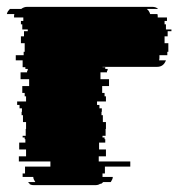

<svg xmlns="http://www.w3.org/2000/svg" viewBox="-27 -540 531 560"><path d="M462 -434H453V-414H464V-389H461V-379H438V-372Q438 -367 437 -364H457Q450 -345 431 -345H272V-344H280V-339H287V-334H285V-329H266V-309H291V-289H271V-269H278V-259H282V-244H256V-234H263V-224H270V-214H269V-204H273V-184H282V-164H281V-144H272V-139H278V-134H280V-124H262V-104H282V-84H261V-69H353V-54H279V-34H272V-24H302Q302 -20 300 -16Q298 -12 296 -9H274Q270 -5 268 -4H265Q260 0 251 0H72Q63 0 58 -4H61Q57 -5 55 -9H76Q74 -12 72 -16Q70 -20 70 -24H39V-34H46V-54H120V-69H28V-84H49V-104H29V-124H47V-134H45V-139H39V-144H48V-164H49V-184H40V-204H36V-214H37V-224H30V-234H23V-244H49V-259H45V-269H38V-289H58V-309H33V-329H52V-334H54V-339H47V-344H39V-364H19V-379H42V-389H45V-414H34V-434H43V-449H54V-454H38V-469H34V-479H41V-489H14V-493Q14 -497 15 -499H-7Q-6 -504 -3.5 -507.5Q-1 -511 2 -514H35Q43 -520 52 -520H417Q428 -520 434 -514H401Q408 -509 411 -499H432Q433 -497 433 -493V-489H460V-479H453V-469H457V-454H473V-449H462Z"/></svg>

Font: Rubik Glitch
Style: Regular
Weight: 400
Designer: Hubert and Fischer, NaN
Foundry: Hubert and Fischer, NaN
Version: Version 2.200